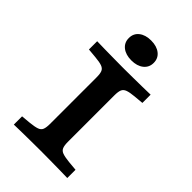

<svg xmlns="http://www.w3.org/2000/svg" viewBox="-226 -844 930 930"><g transform="rotate(45 238.5 -379.0)"><path d="M229.9 -2.4Q205.7 -2.4 173.6 -2Q141.5 -1.6 109.6 -1.2Q77.7 -0.8 55.3 0V-56.5L103.7 -60.9Q135 -64.1 150.8 -69.7Q166.6 -75.3 171.8 -88.4Q177 -101.6 177 -125.8V-445.2Q177 -469.8 171.8 -482.8Q166.6 -495.7 150.8 -501.5Q135 -507.3 103.7 -510.1L55.3 -514.5V-571Q77.7 -570.2 109.6 -569.8Q141.5 -569.4 173.6 -569Q205.7 -568.5 229.9 -568.5H238.4H246.8Q271 -568.5 303.1 -569Q335.2 -569.4 367.2 -569.8Q399.3 -570.2 421.4 -571V-514.5L372.9 -510.1Q342 -507.3 326.2 -501.5Q310.4 -495.7 305 -482.8Q299.6 -469.8 299.6 -445.2V-125.8Q299.6 -101.6 305 -88.4Q310.4 -75.3 326.2 -69.7Q342 -64.1 372.9 -60.9L421.4 -56.5V0Q399.3 -0.8 367.2 -1.2Q335.2 -1.6 303.1 -2Q271 -2.4 246.8 -2.4H238.7ZM237.9 -622.2Q199.3 -622.2 175.9 -640.7Q152.6 -659.3 152.6 -690.3Q152.6 -721.8 175.9 -740.1Q199.3 -758.5 237.9 -758.5Q276.5 -758.5 299.9 -740.1Q323.3 -721.8 323.3 -690.3Q323.3 -659.3 299.9 -640.7Q276.5 -622.2 237.9 -622.2Z"/></g></svg>

Font: Playfair 5pt SemiExpanded Light
Style: Regular
Weight: 300
Width: 6
Designer: Claus Eggers Sørensen
Foundry: Claus Eggers Sørensen
Version: Version 2.203